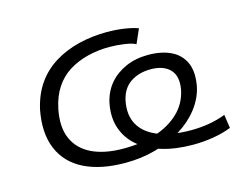

<svg xmlns="http://www.w3.org/2000/svg" viewBox="-77 -614 935 739"><g transform="rotate(-15 391.0 -244.5)"><path d="M340 8Q242 8 176.5 -24.5Q111 -57 84 -120.5Q57 -184 74 -274Q87 -333 116.5 -375Q146 -417 190 -444Q234 -471 287.5 -484Q341 -497 399 -497Q436 -497 469 -492Q502 -487 523 -479L498 -422Q485 -430 454 -434.5Q423 -439 394 -439Q348 -439 306.5 -428.5Q265 -418 231.5 -397Q198 -376 175.5 -342Q153 -308 143 -260Q129 -191 149.5 -143.5Q170 -96 220.5 -71.5Q271 -47 347 -47Q419 -47 475.5 -65.5Q532 -84 569.5 -119.5Q607 -155 618 -207Q628 -260 602.5 -287.5Q577 -315 525 -315Q478 -315 444.5 -292.5Q411 -270 401 -223Q390 -166 413 -127Q436 -88 488.5 -68Q541 -48 616 -48Q653 -48 688 -54Q723 -60 754 -72L762 -18Q729 -5 689.5 1.5Q650 8 609 8Q540 8 485.5 -8.5Q431 -25 394.5 -56Q358 -87 343 -131.5Q328 -176 339 -231Q349 -275 375 -305.5Q401 -336 440.5 -353.5Q480 -371 530 -371Q584 -371 621.5 -352.5Q659 -334 675 -297Q691 -260 680 -203Q670 -158 639.5 -119Q609 -80 563.5 -52Q518 -24 461 -8Q404 8 340 8Z"/></g></svg>

Font: Nunito Sans 10pt Expanded Light
Style: Italic
Weight: 300
Width: 7
Italic angle: -9°
Designer: Vernon Adams
Foundry: Vernon Adams
Version: Version 3.101;gftools[0.9.27]